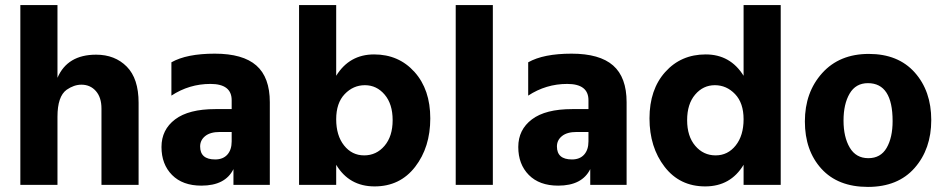

<svg xmlns="http://www.w3.org/2000/svg" viewBox="-20 -727 3717 755"><path d="M525 0H379V-300Q379 -344 357 -369Q335 -394 300 -394Q271 -394 242 -374Q206 -348 206 -268V0H60V-707H206V-421Q245 -512 358 -512Q432 -512 478.5 -465Q525 -418 525 -323Z M772 3Q698 3 656.5 -39Q615 -81 615 -149Q615 -217 668.5 -257.5Q722 -298 827 -298H891V-333Q891 -397 807.5 -397Q724 -397 654 -351V-482Q714 -516 824.5 -516Q935 -516 988 -469.5Q1041 -423 1041 -325V0H898V-62Q866 3 772 3ZM826 -100Q857 -100 874 -119Q891 -138 891 -171V-208H844Q807 -208 787 -192Q767 -176 767 -151Q767 -100 826 -100Z M1415 -392Q1369 -392 1335.5 -357Q1302 -322 1302 -258Q1302 -194 1333 -155Q1364 -116 1412 -116Q1460 -116 1492 -153.5Q1524 -191 1524 -254.5Q1524 -318 1492.5 -355Q1461 -392 1415 -392ZM1302 0H1156V-707H1302V-429Q1354 -513 1451 -513Q1548 -513 1610 -444Q1672 -375 1672 -261.5Q1672 -148 1612.5 -71Q1553 6 1453 6Q1353 6 1302 -79Z M1918 0H1772V-707H1918Z M2175 3Q2101 3 2059.5 -39Q2018 -81 2018 -149Q2018 -217 2071.5 -257.5Q2125 -298 2230 -298H2294V-333Q2294 -397 2210.5 -397Q2127 -397 2057 -351V-482Q2117 -516 2227.5 -516Q2338 -516 2391 -469.5Q2444 -423 2444 -325V0H2301V-62Q2269 3 2175 3ZM2229 -100Q2260 -100 2277 -119Q2294 -138 2294 -171V-208H2247Q2210 -208 2190 -192Q2170 -176 2170 -151Q2170 -100 2229 -100Z M3050 0H2904V-79Q2853 6 2753 6Q2653 6 2593.5 -71Q2534 -148 2534 -261.5Q2534 -375 2596 -444Q2658 -513 2755 -513Q2852 -513 2904 -429V-707H3050ZM2791 -392Q2745 -392 2713.5 -355Q2682 -318 2682 -254.5Q2682 -191 2714 -153.5Q2746 -116 2794 -116Q2842 -116 2873 -155Q2904 -194 2904 -258Q2904 -322 2870.5 -357Q2837 -392 2791 -392Z M3490 -251Q3490 -400 3393 -400Q3345 -400 3321 -359Q3297 -318 3297 -253Q3297 -188 3321.5 -146.5Q3346 -105 3394.5 -105Q3443 -105 3466.5 -145.5Q3490 -186 3490 -251ZM3396.5 -515Q3512 -515 3577 -442Q3642 -369 3642 -255Q3642 -141 3576.5 -66.5Q3511 8 3393 8Q3275 8 3210 -63.5Q3145 -135 3145 -249.5Q3145 -364 3213 -439.5Q3281 -515 3396.5 -515Z"/></svg>

Font: Hind Madurai
Style: Bold
Weight: 700
Designer: Jyotish Sonowal
Foundry: Indian Type Foundry
Version: Version 0.702;PS 1.0;hotconv 1.0.81;makeotf.lib2.5.63406